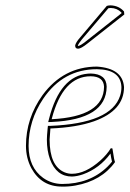

<svg xmlns="http://www.w3.org/2000/svg" viewBox="-20 -688 485 718"><path d="M379.4 -666Q386.2 -668 394 -668Q425.3 -666.5 443.8 -645L444.8 -633.8L306.6 -524.9Q283.2 -506.3 272.5 -505.9Q261.7 -505.9 261.2 -515.6Q261.2 -517.6 261.2 -519Q264.6 -530.8 278.8 -546.9ZM168.5 -207.5Q166 -178.7 165.5 -166Q165.5 -66.9 221.7 -43.5Q234.9 -38.1 249 -38.1Q299.3 -38.1 355 -87.4Q380.4 -110.4 394.5 -133.8L400.4 -132.8Q401.4 -128.9 402.8 -118.2Q406.7 -89.8 410.2 -82Q359.9 -11.7 261.7 5.9Q236.8 10.3 211.9 9.8Q134.8 9.8 97.2 -59.1Q77.1 -97.2 77.1 -142.6Q77.1 -246.1 139.2 -332.5Q217.3 -438.5 342.3 -439Q439 -432.6 443.8 -362.3Q443.8 -274.4 331.5 -234.4Q266.1 -211.4 168.5 -207.5ZM369.1 -363.8Q367.2 -402.3 319.3 -402.8Q215.3 -402.8 173.8 -244.6Q173.3 -242.7 173.3 -242.2Q368.2 -252 369.1 -363.8ZM385.3 -657.2 286.1 -540.5Q272.5 -523.4 271 -517.1L272.5 -516.1Q281.2 -517.6 300.3 -532.7L434.6 -638.7L434.1 -641.1Q418 -657.7 394 -658.2Q389.2 -657.7 385.3 -657.2ZM158.2 -208.5 159.2 -217.3H168Q396 -226.6 429.2 -330.1Q434.1 -345.7 434.1 -362.3Q431.6 -428.2 342.3 -429.2Q216.3 -429.2 141.6 -318.8Q86.9 -237.3 86.9 -142.6Q86.9 -62 141.6 -22.5Q172.9 -0.5 211.9 0Q315.9 0 381.8 -64.5Q391.6 -74.2 398.9 -83.5Q396 -94.2 393.1 -113.8Q352.5 -58.6 290.5 -36.1Q268.1 -28.3 249 -27.8Q190.9 -27.8 167 -92.3Q155.3 -124.5 155.3 -166Q155.3 -178.7 158.2 -208.5ZM378.9 -363.8Q377.4 -241.2 173.8 -231.9L160.2 -231.4L163.6 -244.6Q204.6 -404.3 309.1 -412.6Q314.5 -413.1 319.3 -413.1Q377.9 -411.6 378.9 -363.8Z"/></svg>

Font: Linux Biolinum Outline O
Style: Italic
Weight: 400
Italic angle: -12°
Designer: Philipp H. Poll
Foundry: Philipp H. Poll
Version: Version 0.6.2